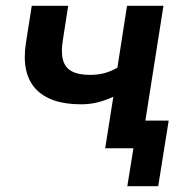

<svg xmlns="http://www.w3.org/2000/svg" viewBox="-20 -509 644 659"><path d="M417 130 438 0H346L361 -95H559L523 130ZM341 0 369 -177Q341 -164 314.5 -157.5Q288 -151 258 -151Q151 -151 102 -204.5Q53 -258 69 -362L89 -489H214L196 -373Q189 -331 196 -304Q203 -277 226 -264.5Q249 -252 289 -252Q316 -252 338.5 -258Q361 -264 383 -277L416 -489H541L464 0Z"/></svg>

Font: Nunito Sans 12pt ExtraLight
Style: Italic
Weight: 200
Italic angle: -9°
Designer: Vernon Adams
Foundry: Vernon Adams
Version: Version 3.101;gftools[0.9.27]